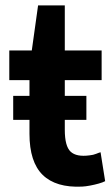

<svg xmlns="http://www.w3.org/2000/svg" viewBox="-20 -690 422 723"><path d="M376 -7.8Q367 -3 351.5 1.3Q336 5.7 319.3 8.8Q302.7 12 289 12.7Q190.7 17.3 140.8 -31.3Q91 -80 91 -186V-238.7H29.7V-329H91V-388.3H15V-500H99.7L123.4 -669.7H224V-500H362.7V-388.3H224V-329H305.3V-238.7H224V-201.3Q224 -139.3 246 -118.8Q268 -98.3 317.3 -105Q331.3 -106.3 342.1 -110.8Q352.9 -115.3 358.7 -116.7Z"/></svg>

Font: Nata Sans
Style: Regular
Weight: 400
Designer: Daniel Uzquiano Cruz
Version: Version 1.001